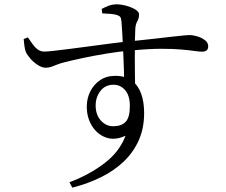

<svg xmlns="http://www.w3.org/2000/svg" viewBox="-20 -798 1040 883"><path d="M88.9 -618.5 108.2 -626.1Q119.7 -609.6 130 -594.9Q140.4 -580.1 153.4 -570.6Q166.4 -561 183.4 -560.8Q195.8 -560.6 229.6 -564.5Q263.4 -568.4 309.9 -574.3Q356.4 -580.2 406.4 -587Q456.4 -593.8 502.2 -599.6Q547.9 -605.4 580 -608.1Q647.8 -615 695.2 -620.5Q742.6 -626 774.4 -629.6Q806.2 -633.1 824.1 -634.9Q842.1 -636.7 850.2 -636.7Q868 -636.7 888.1 -630.6Q908.1 -624.4 922.8 -613.1Q937.5 -601.8 937.5 -585.8Q937.5 -572.2 930.3 -566.3Q923.2 -560.4 908.8 -560.4Q897 -560.4 874 -563.7Q851 -567 813.8 -570.3Q776.7 -573.6 720.6 -573.6Q664.5 -573.5 584.7 -565.9Q531 -561.5 473.9 -552.2Q416.9 -542.8 366.5 -532.3Q316.1 -521.8 280.9 -512.8Q258.5 -507.4 243 -501.1Q227.5 -494.7 215.6 -490.6Q203.8 -486.5 190.1 -486.5Q173.8 -486.5 154.7 -498.5Q135.5 -510.6 120.2 -527.9Q105 -545.2 99 -558.7Q94.2 -571.4 92.2 -587.6Q90.2 -603.9 88.9 -618.5ZM450.1 -736.5 447.6 -757Q461.2 -764.3 479 -771.2Q496.9 -778.1 516.2 -778.1Q536.5 -778.1 560.7 -771.6Q584.9 -765 602.2 -754.5Q619.5 -743.9 619.5 -731.3Q619.5 -714 611.5 -700.2Q603.6 -686.5 602.4 -666.9Q601.2 -648.9 600.5 -615.3Q599.8 -581.7 600 -539.7Q600.2 -497.8 600.5 -454.4Q600.9 -411 601.9 -374.3L551 -423.1Q551 -439.2 550.3 -464.9Q549.5 -490.6 548.2 -521.4Q546.9 -552.2 545.5 -584.5Q544.1 -616.9 542.2 -646.6Q540.2 -676.4 538.6 -699.3Q537.4 -714.5 532.8 -720.2Q528.2 -725.9 516.2 -729.5Q505.6 -732.6 489 -734.1Q472.5 -735.7 450.1 -736.5ZM510.1 -449.2Q556.8 -449.2 586 -427.4Q615.3 -405.6 629.1 -367.4Q642.9 -329.2 642.9 -277.8Q642.9 -209.3 618.7 -154.1Q594.5 -98.9 550.1 -56.1Q505.6 -13.3 445 16.7Q384.4 46.7 312.4 65L299.3 40.3Q390.5 5.9 460.1 -47.1Q529.8 -100.1 557.4 -173.9Q508.8 -151.2 468.3 -165.3Q427.8 -179.4 403.5 -218.2Q379.1 -256.9 379.1 -307.7Q379.1 -344.6 394.8 -376.8Q410.6 -408.9 439.9 -429Q469.1 -449.2 510.1 -449.2ZM501.2 -217.4Q538.6 -217.4 557.9 -237.8Q577.2 -258.3 577.2 -309.9Q577.2 -358.5 555.6 -383.4Q534.1 -408.3 502.1 -408.3Q464.1 -408.3 442 -379.8Q419.9 -351.2 419.9 -312.8Q419.9 -270.4 443.6 -243.9Q467.2 -217.4 501.2 -217.4Z"/></svg>

Font: Noto Serif SC
Style: Regular
Weight: 200
Designer: Ryoko NISHIZUKA 西塚涼子 (kana & ideographs); Frank Grießhammer (Latin, Greek & Cyrillic); Wenlong ZHANG 张文龙 (bopomofo); San
Foundry: Adobe
Version: Version 2.001;hotconv 1.1.0;makeotfexe 2.6.0